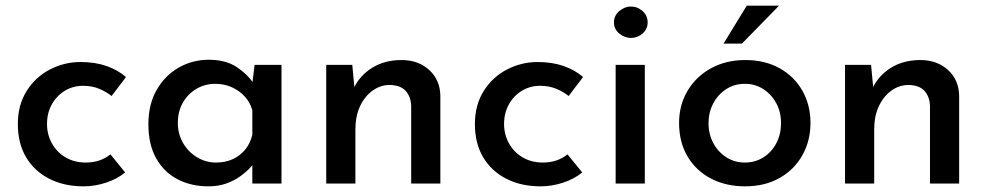

<svg xmlns="http://www.w3.org/2000/svg" viewBox="-20 -648 3486 678"><path d="M422 -39Q394 -16 354.5 -3Q315 10 275 10Q206 10 153.5 -17Q101 -44 72 -93Q43 -142 43 -210Q43 -277 74 -326.5Q105 -376 156 -402.5Q207 -429 264 -429Q316 -429 356 -415Q396 -401 425 -376L374 -309Q357 -323 331.5 -334Q306 -345 273 -345Q238 -345 209 -327.5Q180 -310 163 -279.5Q146 -249 146 -210Q146 -173 163.5 -141.5Q181 -110 212 -92Q243 -74 283 -74Q309 -74 331 -81.5Q353 -89 370 -103Z M715 10Q656 10 608 -14.5Q560 -39 532 -88Q504 -137 504 -209Q504 -280 533.5 -331Q563 -382 611.5 -409.5Q660 -437 717 -437Q777 -437 815.5 -411.5Q854 -386 876 -352L869 -336L879 -419H974V0H871V-105L882 -80Q878 -72 865 -57.5Q852 -43 830.5 -27Q809 -11 780.5 -0.5Q752 10 715 10ZM743 -74Q776 -74 802 -86Q828 -98 846 -120Q864 -142 871 -172V-259Q863 -287 844 -307.5Q825 -328 798.5 -340Q772 -352 740 -352Q704 -352 674 -334.5Q644 -317 626 -286Q608 -255 608 -214Q608 -175 626.5 -143Q645 -111 676 -92.5Q707 -74 743 -74Z M1224 -419 1233 -323 1229 -336Q1250 -381 1294 -408.5Q1338 -436 1398 -436Q1457 -436 1495.5 -401Q1534 -366 1535 -310V0H1432V-274Q1431 -306 1413 -326.5Q1395 -347 1357 -348Q1323 -348 1295 -327.5Q1267 -307 1251 -272Q1235 -237 1235 -191V0H1132V-419Z M2036 -39Q2008 -16 1968.5 -3Q1929 10 1889 10Q1820 10 1767.5 -17Q1715 -44 1686 -93Q1657 -142 1657 -210Q1657 -277 1688 -326.5Q1719 -376 1770 -402.5Q1821 -429 1878 -429Q1930 -429 1970 -415Q2010 -401 2039 -376L1988 -309Q1971 -323 1945.5 -334Q1920 -345 1887 -345Q1852 -345 1823 -327.5Q1794 -310 1777 -279.5Q1760 -249 1760 -210Q1760 -173 1777.5 -141.5Q1795 -110 1826 -92Q1857 -74 1897 -74Q1923 -74 1945 -81.5Q1967 -89 1984 -103Z M2154 -419H2257V0H2154ZM2148 -569Q2148 -593 2167 -609Q2186 -625 2208 -625Q2231 -625 2249 -609Q2267 -593 2267 -569Q2267 -545 2249 -529.5Q2231 -514 2208 -514Q2186 -514 2167 -529.5Q2148 -545 2148 -569Z M2378 -214Q2378 -277 2408 -327.5Q2438 -378 2491 -407Q2544 -436 2612 -436Q2681 -436 2733 -407Q2785 -378 2813.5 -327.5Q2842 -277 2842 -214Q2842 -151 2813.5 -100Q2785 -49 2733 -19.5Q2681 10 2611 10Q2544 10 2491.5 -17Q2439 -44 2408.5 -94.5Q2378 -145 2378 -214ZM2482 -213Q2482 -174 2499 -142.5Q2516 -111 2545 -92.5Q2574 -74 2610 -74Q2647 -74 2676 -92.5Q2705 -111 2721.5 -142.5Q2738 -174 2738 -213Q2738 -252 2721.5 -283Q2705 -314 2676 -333Q2647 -352 2610 -352Q2573 -352 2544 -333Q2515 -314 2498.5 -282.5Q2482 -251 2482 -213ZM2731 -628 2600 -494H2535L2617 -628Z M3056 -419 3065 -323 3061 -336Q3082 -381 3126 -408.5Q3170 -436 3230 -436Q3289 -436 3327.5 -401Q3366 -366 3367 -310V0H3264V-274Q3263 -306 3245 -326.5Q3227 -347 3189 -348Q3155 -348 3127 -327.5Q3099 -307 3083 -272Q3067 -237 3067 -191V0H2964V-419Z"/></svg>

Font: Josefin Sans Medium
Style: Regular
Weight: 500
Designer: Santiago Orozco
Foundry: Typemade
Version: Version 2.001